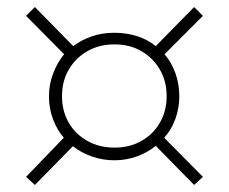

<svg xmlns="http://www.w3.org/2000/svg" viewBox="-20 -622 649 545"><path d="M79 -97 54 -120 161 -231Q142 -253 130.5 -283.5Q119 -314 119 -348Q119 -383 131 -414Q143 -445 162 -468L54 -577L79 -602L188 -491Q210 -508 239.5 -518.5Q269 -529 305 -529Q338 -529 368.5 -519.5Q399 -510 422 -491L531 -602L556 -577L447 -468Q467 -445 478 -414Q489 -383 489 -348Q489 -316 478 -285Q467 -254 446 -231L556 -120L531 -97L422 -208Q399 -189 368.5 -178Q338 -167 305 -167Q272 -167 241.5 -177.5Q211 -188 187 -207ZM305 -203Q348 -203 381.5 -222Q415 -241 434 -274Q453 -307 453 -349Q453 -392 433.5 -425Q414 -458 381 -477Q348 -496 305 -496Q262 -496 228.5 -477Q195 -458 175.5 -425Q156 -392 156 -349Q156 -307 175 -274Q194 -241 228 -222Q262 -203 305 -203Z"/></svg>

Font: Mona Sans ExtraLight
Style: Regular
Weight: 200
Designer: Deni Anggara
Foundry: GitHub
Version: Version 2.000